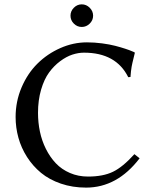

<svg xmlns="http://www.w3.org/2000/svg" viewBox="-20 -853 722 883"><path d="M379.9 -658.2Q414.1 -658.2 449.2 -653.6Q484.4 -648.9 509.8 -642.3Q535.2 -635.7 555.9 -628.9Q576.7 -622.1 587.4 -617.2L598.1 -612.8L600.1 -609.9Q597.7 -600.1 594 -584.7Q590.3 -569.3 588.9 -563.5Q587.4 -557.6 585.4 -546.4Q583.5 -535.2 582.3 -524.7Q581.1 -514.2 580.1 -499L569.8 -498Q513.7 -610.8 366.2 -610.8Q340.3 -610.8 312.7 -601.8Q285.2 -592.8 256.6 -571.5Q228 -550.3 205.6 -519.5Q183.1 -488.8 168.9 -440.4Q154.8 -392.1 154.8 -334Q154.8 -289.6 163.6 -247.6Q172.4 -205.6 191.2 -168Q210 -130.4 236.8 -102.1Q263.7 -73.7 301.8 -57.4Q339.8 -41 384.8 -41Q454.1 -41 499.5 -63Q544.9 -85 598.1 -144L622.1 -125Q519 9.8 376 9.8Q313.5 9.8 260 -8.5Q206.5 -26.9 168.7 -58.1Q130.9 -89.4 104.2 -131.1Q77.6 -172.9 64.7 -219.5Q51.8 -266.1 51.8 -314.9Q51.8 -386.7 79.3 -451.2Q106.9 -515.6 152.3 -560.5Q197.8 -605.5 257.3 -631.8Q316.9 -658.2 379.9 -658.2ZM319.6 -744.4Q304.2 -759.8 304.2 -780.8Q304.2 -801.8 319.6 -817.4Q335 -833 356 -833Q377 -833 392.6 -817.4Q408.2 -801.8 408.2 -780.8Q408.2 -759.8 392.6 -744.4Q377 -729 356 -729Q335 -729 319.6 -744.4Z"/></svg>

Font: Linux Biolinum
Style: Regular
Weight: 400
Designer: Philipp H. Poll
Foundry: Philipp H. Poll
Version: Version 0.6.4